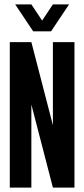

<svg xmlns="http://www.w3.org/2000/svg" viewBox="-20 -850 382 870"><path d="M219.7 -282.7V-659.2H317.4V0H219.7L122.1 -376.5V0H24.4V-659.2H122.1ZM130.4 -708 48.8 -830.1H122.1L170.9 -756.8L219.7 -830.1H293L211.4 -708Z"/></svg>

Font: Alegre Sans
Style: Regular
Weight: 400
Width: 3
Designer: GrandChaos9000
Version: Version 1.2.6 - August 1, 2014